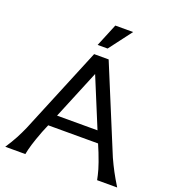

<svg xmlns="http://www.w3.org/2000/svg" viewBox="-172 -1133 1151 1267"><g transform="rotate(20 403.0 -500.0)"><path d="M352 -775H454L702 -175Q722 -131 743.5 -90.5Q765 -50 796 0H655Q649 -32 638 -70.5Q627 -109 601 -175L578 -230H228L205 -175Q180 -109 168.5 -70.5Q157 -32 151 0H10Q41 -47 61.5 -85.5Q82 -124 100 -165ZM261 -310H545L403 -654ZM423 -840H353L419 -1000H544Z"/></g></svg>

Font: Faculty Glyphic
Style: Regular
Weight: 400
Designer: Koto Studio, Dylan Young
Foundry: Koto Studio
Version: Version 1.004; ttfautohint (v1.8.4.7-5d5b)